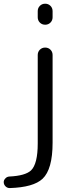

<svg xmlns="http://www.w3.org/2000/svg" viewBox="-44 -792 411 1009"><path d="M7.8 196.3Q6.8 196.3 6.8 196.3Q-4.9 196.3 -13.7 188.5Q-24.4 178.7 -24.4 165Q-24.4 154.3 -15.6 145.5Q-7.8 136.7 4.9 135.7Q88.9 131.8 119.1 103.5Q154.3 69.3 154.3 -38.1V-502.9Q154.3 -519.5 165.5 -530.8Q176.8 -542 193.4 -542Q210 -542 221.2 -530.8Q232.4 -519.5 232.4 -502.9V-42Q232.4 97.7 179.7 147.5Q131.8 192.4 7.8 196.3ZM154.3 -701.2V-733.4Q154.3 -750 165.5 -761.2Q176.8 -772.5 193.4 -772.5Q210 -772.5 221.2 -761.2Q232.4 -750 232.4 -733.4V-701.2Q232.4 -684.6 221.2 -673.3Q210 -662.1 193.4 -662.1Q176.8 -662.1 165.5 -673.3Q154.3 -684.6 154.3 -701.2Z"/></svg>

Font: Gen Jyuu Gothic P Normal
Style: Regular
Weight: 300
Designer: [Source Han Sans]
Ryoko NISHIZUKA  (kana & ideographs); Paul D. Hunt (Latin, Greek & Cyrillic); Wenlong ZHANG  (bopomofo
Version: Version 1.002.20150607